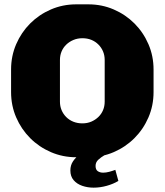

<svg xmlns="http://www.w3.org/2000/svg" viewBox="-20 -714 758 884"><path d="M331 10Q269 10 214.5 -13.5Q160 -37 119 -78Q78 -119 54.5 -173.5Q31 -228 31 -290V-394Q31 -456 54.5 -510.5Q78 -565 119 -606Q160 -647 214.5 -670.5Q269 -694 331 -694H387Q449 -694 503.5 -670.5Q558 -647 599 -606Q640 -565 663.5 -510.5Q687 -456 687 -394V-290Q687 -228 663.5 -173.5Q640 -119 599 -78Q558 -37 503.5 -13.5Q449 10 387 10ZM359 -146Q382 -146 400.5 -154Q419 -162 433 -175.5Q447 -189 454.5 -207Q462 -225 462 -246V-438Q462 -459 454.5 -477Q447 -495 433 -509Q419 -523 400.5 -530.5Q382 -538 359 -538Q337 -538 318 -530Q299 -522 285 -508.5Q271 -495 263.5 -477Q256 -459 256 -438V-246Q256 -225 263.5 -207Q271 -189 285 -175Q299 -161 318 -153.5Q337 -146 359 -146ZM411 150Q383 150 358.5 141.5Q334 133 319 115.5Q304 98 304 71Q304 47 316 29Q328 11 344 0H462Q445 10 432.5 21.5Q420 33 420 50Q420 67 430 74Q440 81 455 81Q468 81 483 77Q498 73 511 68L525 119Q502 133 471.5 141.5Q441 150 411 150Z"/></svg>

Font: Chivo Medium Black
Style: Regular
Weight: 900
Version: Version 2.002